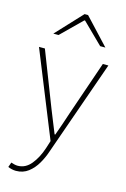

<svg xmlns="http://www.w3.org/2000/svg" viewBox="-139 -783 702 1069"><g transform="rotate(15 212.0 -249.0)"><path d="M66 222Q54 222 41.5 219Q29 216 20 212L30 184Q38 187 48.5 189.5Q59 192 68 192Q113 192 145 153Q177 114 196 56L210 12L12 -478H46L168 -164Q180 -134 194.5 -98Q209 -62 222 -30H226Q238 -62 250 -98Q262 -134 272 -164L380 -478H412L220 68Q208 105 187.5 140.5Q167 176 137 199Q107 222 66 222ZM70 -570 210 -720H230L370 -570H340L222 -686H218L100 -570Z"/></g></svg>

Font: Mada ExtraLight
Style: Regular
Weight: 250
Designer: Khaled Hosny
Version: Version 1.5